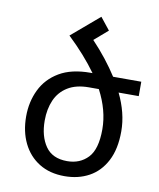

<svg xmlns="http://www.w3.org/2000/svg" viewBox="-87 -838 762 919"><g transform="rotate(10 294.5 -379.0)"><path d="M196 -655 331 -770 378 -711 312 -654Q349 -615 380 -575.5Q411 -536 436 -497H573V-427H475Q497 -382 508.5 -336.5Q520 -291 520 -246Q520 -160 490 -102.5Q460 -45 408 -16.5Q356 12 289 12Q217 12 165.5 -20Q114 -52 86.5 -108.5Q59 -165 59 -238Q59 -309 87.5 -368Q116 -427 175 -462Q234 -497 326 -497H336Q308 -536 273 -575.5Q238 -615 196 -655ZM331 -427Q269 -427 228.5 -402Q188 -377 169 -333.5Q150 -290 150 -234Q150 -158 183.5 -109.5Q217 -61 289 -61Q351 -61 390 -102Q429 -143 429 -240Q429 -332 379 -427Z"/></g></svg>

Font: Noto Sans Living
Style: Regular
Weight: 400
Designer: Monotype Design Team
Foundry: Monotype Imaging Inc.
Version: Version 2.013; ttfautohint (v1.8.4.7-5d5b)